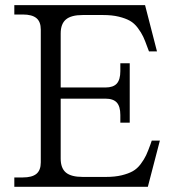

<svg xmlns="http://www.w3.org/2000/svg" viewBox="-20 -720 651 740"><path d="M386.2 -382.8Q416.5 -382.8 430.2 -397.9Q443.8 -413.1 443.8 -445.8V-476.1H480V-247.1H443.8V-276.9Q443.8 -309.6 430.2 -324.7Q416.5 -339.8 386.2 -339.8H213.9V-108.9Q213.9 -71.8 234.1 -54.9Q254.4 -38.1 298.8 -38.1H388.2Q422.9 -38.1 449 -44.4Q475.1 -50.8 491.9 -60.3Q508.8 -69.8 522.2 -87.6Q535.6 -105.5 543.2 -121.8Q550.8 -138.2 560.1 -164.1L564.9 -178.2H596.2L549.8 0H35.2V-36.1H67.9Q103.5 -36.1 120.4 -50Q137.2 -64 137.2 -94.2V-606Q137.2 -636.2 120.4 -650.1Q103.5 -664.1 67.9 -664.1H35.2V-700.2H539.1L585 -522H554.2L548.8 -536.1Q539.6 -562 532 -578.4Q524.4 -594.7 511 -612.5Q497.6 -630.4 480.7 -639.9Q463.9 -649.4 437.7 -655.8Q411.6 -662.1 377 -662.1H298.8Q254.4 -662.1 234.1 -645Q213.9 -627.9 213.9 -590.8V-382.8Z"/></svg>

Font: LT Superior Serif
Style: Regular
Weight: 400
Designer: Daniel Lyons
Foundry: LyonsType
Version: Version 2.120;FEAKit 1.0